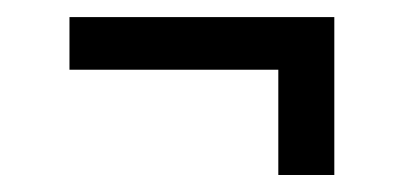

<svg xmlns="http://www.w3.org/2000/svg" viewBox="-20 -366 478 228"><path d="M310.5 -158.2V-283.2H62.5V-345.7H377V-158.2Z"/></svg>

Font: Sudo Light
Style: Regular
Weight: 300
Monospace: yes
Designer: Jens Kutilek
Foundry: Jens Kutilek
Version: Version 0.040